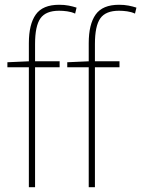

<svg xmlns="http://www.w3.org/2000/svg" viewBox="-20 -785 592 805"><path d="M230 -503H127V0H101V-503H11V-524L101 -528V-604Q101 -683 130 -724Q159 -765 228 -765Q250 -765 268 -761.5Q286 -758 301 -753L295 -728Q280 -735 262 -737.5Q244 -740 228 -740Q172 -740 149.5 -708Q127 -676 127 -601V-528H230ZM481 -503H378V0H352V-503H262V-524L352 -528V-604Q352 -683 381 -724Q410 -765 479 -765Q501 -765 519 -761.5Q537 -758 552 -753L546 -728Q531 -735 513 -737.5Q495 -740 479 -740Q423 -740 400.5 -708Q378 -676 378 -601V-528H481Z"/></svg>

Font: Noto Sans SemiCondensed Thin
Style: Regular
Weight: 100
Width: 4
Designer: Monotype Design Team
Foundry: Monotype Imaging Inc.
Version: Version 2.013; ttfautohint (v1.8.4.7-5d5b)